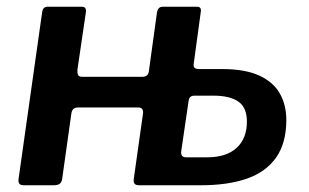

<svg xmlns="http://www.w3.org/2000/svg" viewBox="-20 -550 917 570"><path d="M52 0Q41 0 37.5 -4.5Q34 -9 35 -18L105 -513Q107 -530 121 -530H223Q237 -530 235 -514L210 -344Q209 -334 211.5 -328Q214 -322 224 -322H403Q411 -322 416 -326Q421 -330 422 -339L446 -513Q449 -530 463 -530H565Q579 -530 576 -514L555 -360Q553 -345 570 -345H639Q708 -345 750 -325.5Q792 -306 811 -272Q830 -238 830 -194Q830 -125 799.5 -82Q769 -39 712.5 -19.5Q656 0 576 0H394Q383 0 379.5 -4.5Q376 -9 377 -18L404 -209Q406 -219 403 -225Q400 -231 390 -231H213Q204 -231 199 -227.5Q194 -224 192 -214L165 -22Q164 -10 158 -5Q152 0 139 0ZM532 -83H595Q652 -83 682.5 -111Q713 -139 713 -189Q713 -231 687.5 -248.5Q662 -266 614 -266H557Q542 -266 540 -251L518 -101Q516 -83 532 -83Z"/></svg>

Font: Libre Franklin SemiBold
Style: Italic
Weight: 600
Italic angle: -8°
Designer: Pablo Impallari, Rodrigo Fuenzalida, Nhung Nguyen
Foundry: Impallari Type
Version: Version 3.000